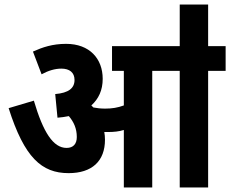

<svg xmlns="http://www.w3.org/2000/svg" viewBox="-20 -825 1013 845"><path d="M442 -210C442 -222 441 -233 439 -244C445 -244 450 -244 456 -244C480 -244 503 -246 525 -253V0H650V-513H771V0H896V-513H973V-622H896V-805H771V-622H473V-513H525V-361C498 -351 473 -347 443 -347C423 -347 407 -349 391 -352C388 -355 385 -358 382 -361C414 -390 432 -428 432 -478C432 -567 374 -632 271 -632C211 -632 167 -617 125 -598L163 -498C192 -514 222 -523 250 -523C286 -523 308 -506 308 -473C308 -437 282 -416 223 -411L233 -307C250 -308 267 -311 283 -314C305 -288 318 -259 318 -222C318 -192 303 -174 273 -174C214 -174 170 -243 129 -382L18 -349C87 -132 163 -63 282 -63C385 -63 442 -116 442 -210Z"/></svg>

Font: Noto Sans Devanagari Condensed
Style: Bold
Weight: 700
Width: 3
Designer: Jelle Bosma - Monotype Design Team
Foundry: Monotype Imaging Inc.
Version: Version 2.004